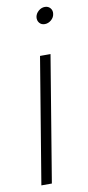

<svg xmlns="http://www.w3.org/2000/svg" viewBox="-83 -741 355 775"><g transform="rotate(-10 94.5 -353.5)"><path d="M21.5 0 106.9 -515.6H149.9L64.5 0ZM148.4 -638.7Q134.3 -638.7 126.2 -648.7Q118.2 -658.7 120.1 -672.9Q122.6 -687 134.3 -697Q146 -707 160.2 -707Q174.3 -707 182.6 -697Q190.9 -687 188.5 -672.9Q186.5 -658.7 174.6 -648.7Q162.6 -638.7 148.4 -638.7Z"/></g></svg>

Font: Inter Display ExtraLight
Style: Italic
Weight: 200
Italic angle: -9.39999°
Designer: Rasmus Andersson
Foundry: rsms
Version: Version 4.000;git-a52131595